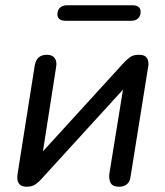

<svg xmlns="http://www.w3.org/2000/svg" viewBox="-20 -702 628 729"><path d="M81 7Q63 7 55 -1.5Q47 -10 46 -21.5Q45 -33 47 -43L112 -454Q116 -475 127.5 -484.5Q139 -494 158 -494Q179 -494 188 -481Q197 -468 193 -447L137 -89H108L453 -467Q462 -476 474 -485Q486 -494 507 -494Q525 -494 533 -487Q541 -480 543 -468.5Q545 -457 542 -445L476 -33Q474 -13 462.5 -3Q451 7 432 7Q409 7 401 -6Q393 -19 395 -41L453 -399H481L136 -21Q127 -11 114.5 -2Q102 7 81 7ZM230 -623Q198 -623 198 -648Q198 -664 208 -673Q218 -682 234 -682H482Q514 -682 514 -657Q514 -642 504.5 -632.5Q495 -623 478 -623Z"/></svg>

Font: Nunito Medium
Style: Italic
Weight: 500
Designer: Vernon Adams
Foundry: Vernon Adams
Version: Version 3.601